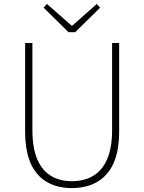

<svg xmlns="http://www.w3.org/2000/svg" viewBox="-20 -945 734 978"><path d="M346 13C464 13 587 -47 587 -272V-726H551V-280C551 -81 453 -22 346 -22C241 -22 145 -81 145 -280V-726H108V-272C108 -47 228 13 346 13ZM329 -781H363L490 -906L473 -925L349 -815H344L219 -925L202 -906Z"/></svg>

Font: Noto Sans CJK HK Thin
Style: Regular
Weight: 100
Designer: Ryoko NISHIZUKA 西塚涼子 (kana, bopomofo & ideographs); Paul D. Hunt (Latin, Greek & Cyrillic); Sandoll Communications 산돌커뮤니
Foundry: Adobe
Version: Version 2.004;hotconv 1.0.118;makeotfexe 2.5.65603